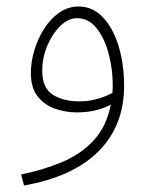

<svg xmlns="http://www.w3.org/2000/svg" viewBox="-20 -341 468 591"><path d="M54 230 45 196Q110 183 168.5 159Q227 135 267.5 92Q308 49 321 -19Q301 -8 274.5 -1.5Q248 5 216 5Q183 5 150.5 -6Q118 -17 96.5 -43.5Q75 -70 75 -116Q75 -151 86 -187Q97 -223 116.5 -253.5Q136 -284 163 -302.5Q190 -321 222 -321Q266 -321 297.5 -287Q329 -253 345.5 -197.5Q362 -142 362 -77Q362 45 284 124Q206 203 54 230ZM110 -123Q110 -70 142.5 -49.5Q175 -29 225 -29Q255 -29 281.5 -37Q308 -45 326 -55Q327 -67 327 -79Q327 -128 314.5 -175.5Q302 -223 277.5 -254Q253 -285 217 -285Q190 -285 165.5 -261Q141 -237 125.5 -200Q110 -163 110 -123Z"/></svg>

Font: Noto Sans Arabic SemCond ExtLt
Style: Regular
Weight: 200
Width: 4
Designer: Monotype Design Team, Nadine Chahine, Nizar Qandah and Khaled Hosny
Foundry: Monotype Imaging Inc.
Version: Version 2.012; ttfautohint (v1.8.4.7-5d5b)